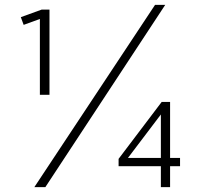

<svg xmlns="http://www.w3.org/2000/svg" viewBox="-20 -772 829 792"><path d="M167 0H121.6L619.6 -752H661.6ZM184.1 -380.9H144.5V-693.8L77.6 -669.4L65.9 -701.2L151.9 -732.4H184.1ZM681.6 0H643.6V-86.4H469.2V-116.7L647 -351.6H681.6V-120.6H722.7V-86.4H681.6ZM507.8 -120.6H643.6V-299.8Z"/></svg>

Font: Kumbh Sans Light
Style: Regular
Weight: 300
Version: Version 1.004